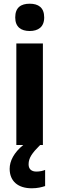

<svg xmlns="http://www.w3.org/2000/svg" viewBox="-20 -781 319 1034"><path d="M140 -761C93 -761 62 -741 62 -687C62 -635 94 -614 140 -614C185 -614 218 -635 218 -687C218 -741 186 -761 140 -761ZM134 104C134 70 152 44 196 0H211V-547H68V0H105C55 41 32 86 32 128C32 194 76 233 151 233C182 233 205 227 223 221V134C212 139 194 143 176 143C150 143 134 130 134 104Z"/></svg>

Font: Noto Sans Devanagari SemiCondensed
Style: Bold
Weight: 700
Width: 4
Designer: Jelle Bosma - Monotype Design Team
Foundry: Monotype Imaging Inc.
Version: Version 2.004